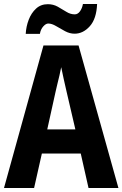

<svg xmlns="http://www.w3.org/2000/svg" viewBox="-20 -943 614 963"><path d="M424 0 385 -173H190L151 0H0L198 -715H374L574 0ZM314 -483Q306 -517 299.5 -547Q293 -577 287 -606Q284 -589 278.5 -566Q273 -543 267.5 -520.5Q262 -498 259 -484L217 -294H358ZM109 -773Q111 -810 124 -844Q137 -878 161 -900Q185 -922 220 -922Q247 -922 269.5 -909.5Q292 -897 312.5 -884Q333 -871 355 -871Q370 -871 381 -886Q392 -901 396 -923H467Q464 -849 430.5 -811.5Q397 -774 354 -774Q330 -774 306.5 -786.5Q283 -799 261.5 -812Q240 -825 222 -825Q210 -825 197 -810.5Q184 -796 180 -773Z"/></svg>

Font: Noto Sans Gurmukhi Condensed
Style: Bold
Weight: 700
Width: 3
Designer: Jelle Bosma - Monotype Design Team
Foundry: Monotype Imaging Inc.
Version: Version 2.004; ttfautohint (v1.8.4.7-5d5b)